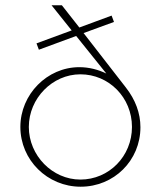

<svg xmlns="http://www.w3.org/2000/svg" viewBox="-20 -696 608 726"><path d="M285 10C411 10 511 -89 511 -215C511 -268 492 -319 456 -365L296 -571L411 -613L402 -637L280 -592L214 -676H175L251 -581L118 -532L127 -508L268 -560L382 -418C351 -433 316 -442 280 -442C158 -442 57 -339 57 -216C57 -91 159 10 285 10ZM89 -216C89 -324 178 -415 284 -415C392 -415 479 -327 479 -216C479 -105 392 -17 284 -17C178 -17 89 -108 89 -216Z"/></svg>

Font: MV Cash Thin
Style: Regular
Weight: 100
Designer: Rodrigo Fuenzalida
Foundry: fragTYPE
Version: Version 1.100;Glyphs 3.1.2 (3151)